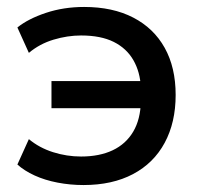

<svg xmlns="http://www.w3.org/2000/svg" viewBox="-20 -523 583 552"><path d="M220 9Q182 9 145.5 2Q109 -5 79.5 -18.5Q50 -32 30 -50L63 -123Q93 -98 132.5 -85.5Q172 -73 213 -73Q266 -73 304 -91Q342 -109 363 -144.5Q384 -180 385 -232L395 -212H128V-290H395L385 -271Q383 -316 363.5 -350Q344 -384 307 -402.5Q270 -421 213 -421Q174 -421 134 -409Q94 -397 63 -371L30 -444Q61 -469 112 -486Q163 -503 222 -503Q304 -503 363 -472.5Q422 -442 453.5 -385.5Q485 -329 485 -250Q485 -171 453.5 -112.5Q422 -54 362.5 -22.5Q303 9 220 9Z"/></svg>

Font: Nunito Sans 9pt SemiBold
Style: Regular
Weight: 600
Version: Version 3.101;gftools[0.9.27]